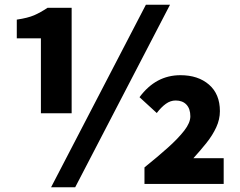

<svg xmlns="http://www.w3.org/2000/svg" viewBox="-20 -778 1013 812"><path d="M153 -299V-616H51V-695Q98 -702 124.5 -713.5Q151 -725 181 -745H283V-299ZM196 14 597 -758H699L298 14ZM591 0V-70Q647 -115 690.5 -154Q734 -193 759.5 -226Q785 -259 785 -286Q785 -318 768.5 -335.5Q752 -353 723 -353Q701 -353 681.5 -339Q662 -325 643 -300L570 -367Q605 -414 648 -437Q691 -460 743 -460Q818 -460 864 -420Q910 -380 910 -308Q910 -273 894.5 -239.5Q879 -206 853.5 -174Q828 -142 798 -109H926V0Z"/></svg>

Font: Noto Sans HK Thin Black
Style: Regular
Weight: 900
Version: Version 2.004-H2;hotconv 1.0.118;makeotfexe 2.5.65603